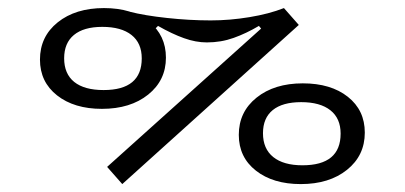

<svg xmlns="http://www.w3.org/2000/svg" viewBox="-20 -447 1008 478"><path d="M284.4 11.3 246.7 -31.5 686.9 -426.9 723.9 -384.9ZM233.8 -176Q164.7 -176 122.1 -209.5Q79.5 -243 79.5 -298.6Q79.5 -355.9 123.7 -391.4Q168 -426.9 238.8 -426.9Q308.6 -426.9 350.9 -393Q393.1 -359.1 393.1 -303.5Q393.1 -247 348.9 -211.5Q304.6 -176 233.8 -176ZM237.9 -222.8Q332.9 -222.8 332.9 -301.7Q332.9 -339.7 307.4 -359.9Q281.9 -380.1 234.7 -380.1Q188.4 -380.1 164 -359.9Q139.7 -339.8 139.7 -301.9Q139.7 -263.2 164.8 -243Q190 -222.8 237.9 -222.8ZM728.9 11.3Q659.7 11.3 617.1 -22.2Q574.5 -55.6 574.5 -111.3Q574.5 -168.5 618.8 -204Q663.1 -239.5 733.8 -239.5Q803.7 -239.5 846 -206Q888.2 -172.6 888.2 -116.9Q888.2 -59.7 843.9 -24.2Q799.6 11.3 728.9 11.3ZM733 -35.5Q828 -35.5 828 -114.4Q828 -152.4 802.5 -172.5Q777 -192.7 729.8 -192.7Q683.4 -192.7 659.1 -173Q634.7 -153.2 634.7 -115.3Q634.7 -76.6 660.3 -56Q685.8 -35.5 733 -35.5ZM495 -341.4Q467.5 -341.4 438.2 -351.9Q408.8 -362.3 373.4 -382.5L363.8 -372.8L302 -418Q339.9 -408.3 395.6 -402.3Q451.3 -396.2 504.6 -396.2Q552.2 -396.2 601 -404.3Q649.8 -412.3 686.9 -426.9L636.6 -368L624.6 -382.5Q593.2 -363.9 561.8 -352.7Q530.4 -341.4 495 -341.4Z"/></svg>

Font: Playfair 5pt SemiExpanded Light
Style: Regular
Weight: 300
Width: 6
Designer: Claus Eggers Sørensen
Foundry: Claus Eggers Sørensen
Version: Version 2.203